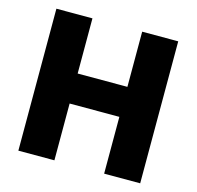

<svg xmlns="http://www.w3.org/2000/svg" viewBox="-103 -813 943 921"><g transform="rotate(15 368.5 -352.5)"><path d="M66 0V-705H245V-431H492V-705H671V0H492V-282H245V0Z"/></g></svg>

Font: Nunito Sans 10pt SemiCondensed Black
Style: Regular
Weight: 900
Width: 4
Designer: Vernon Adams
Foundry: Vernon Adams
Version: Version 3.101;gftools[0.9.27]